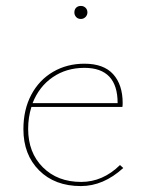

<svg xmlns="http://www.w3.org/2000/svg" viewBox="-20 -625 488 648"><path d="M396 -58Q329 3 253 3Q165 3 112 -50Q59 -103 59 -189Q59 -255 85.5 -305Q112 -355 159 -382.5Q206 -410 265 -410Q330 -410 362 -374.5Q394 -339 394 -277Q394 -268 393 -264H86Q75 -229 75 -190Q75 -110 124.5 -60.5Q174 -11 254 -11Q327 -11 385 -68ZM90 -277H377Q377 -396 265 -396Q204 -396 158 -364.5Q112 -333 90 -277ZM231 -583Q231 -593 237 -599Q243 -605 253 -605Q262 -605 268.5 -599Q275 -593 275 -583Q275 -574 268.5 -567.5Q262 -561 253 -561Q243 -561 237 -567.5Q231 -574 231 -583Z"/></svg>

Font: Ysabeau Thin
Style: Regular
Weight: 200
Designer: Christian Thalmann (Catharsis Fonts)
Version: Version 0.003